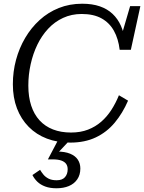

<svg xmlns="http://www.w3.org/2000/svg" viewBox="-20 -748 773 1030"><path d="M361 -37Q412 -37 452 -52.5Q492 -68 523 -95Q554 -122 577.5 -158.5Q601 -195 618 -237L667 -208Q638 -141 595.5 -90Q553 -39 494 -11Q435 17 357 17Q288 17 231.5 -4.5Q175 -26 134 -67.5Q93 -109 71 -166.5Q49 -224 49 -296Q49 -364 66 -427Q83 -490 115 -544.5Q147 -599 192.5 -640.5Q238 -682 295.5 -705Q353 -728 421 -728Q475 -728 515.5 -714Q556 -700 584 -673.5Q612 -647 628.5 -610Q645 -573 651 -527L628 -544L678 -715H733L682 -481H622Q615 -540 591 -583Q567 -626 524.5 -649.5Q482 -673 418 -673Q364 -673 318.5 -652Q273 -631 238.5 -594Q204 -557 180.5 -508.5Q157 -460 144.5 -403.5Q132 -347 132 -289Q132 -228 147.5 -181Q163 -134 192.5 -102Q222 -70 264.5 -53.5Q307 -37 361 -37ZM283 262Q248 262 222.5 252.5Q197 243 180.5 227Q164 211 154 191L195 163Q202 175 212.5 188Q223 201 240 210Q257 219 284 219Q314 219 328.5 202.5Q343 186 343 160Q343 143 335 131.5Q327 120 309.5 113.5Q292 107 262 107H237L296 -5H363L283 80L286 65Q328 65 356 76.5Q384 88 397.5 108.5Q411 129 411 156Q411 190 394.5 214Q378 238 349.5 250Q321 262 283 262Z"/></svg>

Font: Roboto Serif Light
Style: Italic
Weight: 300
Italic angle: -10°
Version: Version 1.007